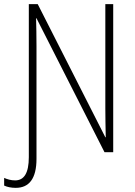

<svg xmlns="http://www.w3.org/2000/svg" viewBox="-55 -734 650 926"><path d="M21 172C85 172 121 128 121 32V-512C121 -566 120 -606 119 -646H121L449 0H491V-714H453V-211C453 -174 454 -120 455 -72H453L127 -714H84V24C84 101 61 136 18 136C-2 136 -19 131 -35 124V161C-20 168 -1 172 21 172Z"/></svg>

Font: Noto Sans Condensed ExtraLight
Style: Regular
Weight: 200
Width: 3
Designer: Monotype Design Team
Foundry: Monotype Imaging Inc.
Version: Version 2.013